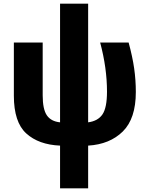

<svg xmlns="http://www.w3.org/2000/svg" viewBox="-20 -779 802 1039"><path d="M457 -759H305V-117Q256 -122 233.5 -155Q211 -188 211 -263V-549H55V-261Q55 -118 122 -57Q189 4 305 9V240H457V9Q574 2 644.5 -67.5Q715 -137 715 -281Q715 -346 706 -409Q697 -472 676 -549H522Q559 -411 559 -283Q559 -196 534.5 -160Q510 -124 457 -117Z"/></svg>

Font: Noto Sans Display SemiCondensed Extra
Style: Regular
Weight: 800
Width: 4
Designer: Monotype Design Team
Foundry: Monotype Imaging Inc.
Version: Version 1.900